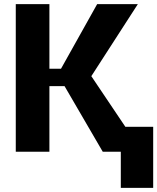

<svg xmlns="http://www.w3.org/2000/svg" viewBox="-20 -731 758 925"><path d="M56 0H218V-316H291L475 0H562V174H718V-120H584L420 -364L644 -711H448L274 -400H218V-711H56Z"/></svg>

Font: Aerodynamic
Style: Bd
Weight: 500
Designer: Google
Version: Version 2.000980; 2014